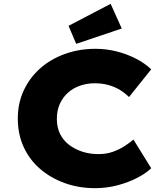

<svg xmlns="http://www.w3.org/2000/svg" viewBox="-20 -973 862 1003"><path d="M477 10Q391 10 317 -17Q243 -44 188 -92Q133 -140 103 -206.5Q73 -273 73 -354Q73 -434 104 -500.5Q135 -567 189.5 -615.5Q244 -664 318.5 -691Q393 -718 479 -718Q536 -718 589 -704.5Q642 -691 688.5 -667.5Q735 -644 770 -611L654 -466Q634 -486 608.5 -502Q583 -518 549.5 -528Q516 -538 474 -538Q436 -538 400 -526Q364 -514 336.5 -490Q309 -466 293 -431.5Q277 -397 277 -352Q277 -308 293.5 -274Q310 -240 340 -217Q370 -194 409 -181Q448 -168 494 -168Q536 -168 569.5 -180Q603 -192 629.5 -209Q656 -226 677 -244L770 -94Q743 -68 697 -44Q651 -20 594 -5Q537 10 477 10ZM378 -744 338 -838 558 -953 616 -824Z"/></svg>

Font: Lexend Exa ExtraBold
Style: Regular
Weight: 800
Designer: Bonnie Shaver-Troup, Thomas Jockin
Foundry: Lexend
Version: Version 1.007